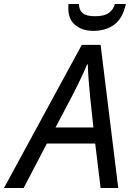

<svg xmlns="http://www.w3.org/2000/svg" viewBox="-77 -938 659 958"><path d="M-57 0 331 -714H425L513 0H425L398 -222H157L41 0ZM200 -302H389L373 -452Q369 -490 365.5 -536Q362 -582 361 -617H358Q342 -579 321 -535.5Q300 -492 277 -448ZM388 -784Q334 -784 299 -812.5Q264 -841 264 -896Q264 -901 264 -906.5Q264 -912 265 -918H317Q317 -889 335 -873Q353 -857 397 -857Q443 -857 466 -873.5Q489 -890 496 -918H551Q535 -846 493 -815Q451 -784 388 -784Z"/></svg>

Font: Noto IKEA Latin
Style: Italic
Weight: 400
Italic angle: -12°
Designer: Monotype Design Team
Foundry: Monotype Imaging Inc.
Version: Version 1.0